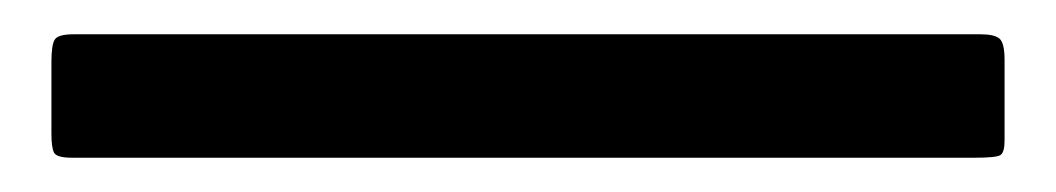

<svg xmlns="http://www.w3.org/2000/svg" viewBox="-20 22 616 112"><path d="M22 114Q13 114 11.5 111Q10 108 10 100V58Q10 48 12 45Q14 42 23 42H552Q560 42 563 44.5Q566 47 566 57V104Q566 111 563.5 112.5Q561 114 549 114Z"/></svg>

Font: Glory ExtraBold
Style: Regular
Weight: 800
Designer: Robert Leuschke
Foundry: Robert Leuschke
Version: Version 1.011